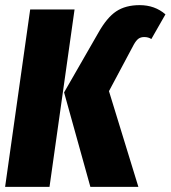

<svg xmlns="http://www.w3.org/2000/svg" viewBox="-21 -732 668 752"><path d="M333 0 230 -370.1 363.8 -603Q397.5 -663.1 434.1 -687.5Q470.7 -711.9 525.9 -711.9Q585.4 -711.9 627 -675.8L571.8 -579.1Q560.1 -586.9 543.9 -586.9Q530.3 -586.9 521.2 -580.3Q512.2 -573.7 502.9 -557.1L405.8 -375L521 0ZM-1 0 97.2 -694.8H271L172.9 0Z"/></svg>

Font: Fira Sans Compressed ExtraBold
Style: Italic
Weight: 800
Width: 3
Italic angle: -8°
Designer: Carrois Corporate & Edenspiekermann AG
Foundry: Carrois Corporate GbR & Edenspiekermann AG
Version: Version 4.203;PS 004.203;hotconv 1.0.88;makeotf.lib2.5.64775